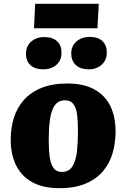

<svg xmlns="http://www.w3.org/2000/svg" viewBox="-20 -969 661 1005"><path d="M292 16Q204 16 147.5 -16Q91 -48 63.5 -105Q36 -162 36 -237Q36 -297 52 -350Q68 -403 103.5 -444Q139 -485 196 -508.5Q253 -532 333 -532Q417 -532 473 -501.5Q529 -471 557 -415Q585 -359 585 -280Q585 -223 570 -169.5Q555 -116 520.5 -74.5Q486 -33 429.5 -8.5Q373 16 292 16ZM303 -69Q342 -69 360 -99.5Q378 -130 383 -178.5Q388 -227 388 -281Q388 -328 384 -365Q380 -402 365 -423Q350 -444 319 -444Q298 -444 282 -433Q266 -422 255.5 -397.5Q245 -373 240 -332.5Q235 -292 235 -233Q235 -182 240.5 -145.5Q246 -109 260.5 -89Q275 -69 303 -69ZM116 -688Q116 -728 143.5 -751.5Q171 -775 211 -775Q255 -775 278.5 -753.5Q302 -732 302 -693Q302 -653 275 -629.5Q248 -606 206 -606Q164 -606 140 -627.5Q116 -649 116 -688ZM353 -689Q353 -729 381 -752.5Q409 -776 449 -776Q492 -776 515.5 -754.5Q539 -733 539 -694Q539 -654 512 -630Q485 -606 444 -606Q402 -606 377.5 -628Q353 -650 353 -689ZM164 -949H497L490 -821H158Z"/></svg>

Font: Literata ExtraBold
Style: Italic
Weight: 800
Italic angle: -2°
Designer: Latin by Veronika Burian and Jose Scaglione. Greek by Irene Vlachou. Cyrillic by Vera Evstafieva
Foundry: TypeTogether
Version: Version 3.002